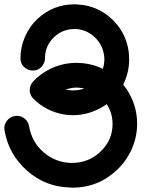

<svg xmlns="http://www.w3.org/2000/svg" viewBox="-38 -814 695 892"><path d="M-17.1 -209C-4.4 -133.8 30.8 -71.3 87.9 -21C145 29.8 212.4 55.7 289.1 57.1C291 57.6 293.5 58.1 295.9 58.1C377.9 58.1 448.2 30.3 506.8 -25.9C563 -79.1 599.1 -156.2 599.1 -238.8V-243.2C598.1 -299.8 582 -351.6 550.8 -398.9C545.4 -406.2 540 -413.6 534.2 -420.9C552.7 -457.5 562 -496.6 562 -538.1C562 -552.2 561 -565.9 559.1 -579.1C549.8 -637.7 523.4 -687 480 -727.1C436.5 -767.1 385.3 -789.1 326.2 -793C319.8 -793.5 314 -793.9 308.1 -793.9C242.2 -793.9 185.1 -771.5 137.2 -727.1C85 -678.7 57.1 -610.4 57.1 -543.9C55.7 -512.2 82 -486.8 113.8 -486.3H115.2C130.4 -486.3 143.6 -491.7 154.3 -502.9C165.5 -514.2 170.9 -527.8 170.9 -543.9C171.4 -583.5 186 -616.2 214.8 -643.1C240.7 -667 272 -679.2 308.1 -679.2H317.9C350.1 -676.3 377.9 -663.6 401.4 -641.6C425.3 -619.6 439.5 -592.8 444.8 -561C446.3 -553.7 446.8 -546.4 446.8 -538.1C446.8 -523.4 444.3 -508.8 439.9 -494.1L422.9 -502C389.6 -515.1 354.5 -522 317.9 -522C297.9 -522 278.3 -520 259.8 -516.1C204.1 -503.9 156.2 -477.5 116.2 -436C94.7 -412.1 94.2 -378.9 117.2 -355C156.7 -315.9 204.6 -291.5 259.8 -282.2C273.9 -279.8 287.6 -278.8 301.8 -278.8C343.3 -279.3 382.3 -288.6 418.9 -307.1C433.1 -313.5 445.8 -321.3 458 -330.1C475.1 -303.2 484.4 -273.9 484.9 -241.2V-238.8C485.4 -188.5 466.3 -145 428.2 -108.9C391.6 -74.2 347.2 -57.1 295.9 -57.1H291C243.2 -58.6 200.7 -75.2 164.1 -106.9C127.4 -139.2 105.5 -179.2 97.2 -227.1C94.7 -243.2 86.9 -255.9 73.7 -265.1C63.5 -272.5 52.2 -275.9 40.5 -275.9C37.1 -275.9 33.7 -275.4 30.3 -274.9C15.1 -272.5 2.4 -264.6 -6.8 -251.5C-14.2 -241.2 -18.1 -230.5 -18.1 -219.2C-18.1 -215.8 -17.6 -212.4 -17.1 -209ZM266.1 -397.9C272 -399.9 277.8 -401.4 284.2 -402.8C295.4 -405.8 306.6 -407.2 317.9 -407.2C330.1 -406.7 341.8 -405.3 354 -402.8C336.4 -397 318.8 -394 301.8 -394C293.9 -394 286.1 -394.5 278.8 -396Z"/></svg>

Font: Nemoy
Style: Bold
Weight: 700
Designer: BSozoo
Foundry: BSozoo
Version: Version 001.000